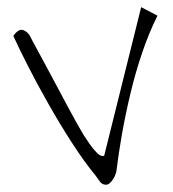

<svg xmlns="http://www.w3.org/2000/svg" viewBox="-20 -507 476 528"><path d="M16.6 -408.2Q31.2 -428.7 43.5 -424.3Q55.7 -419.9 62.5 -408.2Q67.4 -397.5 79.1 -376.5Q90.8 -355.5 105 -328.6Q119.1 -301.8 135.3 -272Q151.4 -242.2 165.5 -215.3Q179.7 -188.5 191.9 -167Q204.1 -145.5 210 -135.7Q212.9 -131.8 218.8 -122.6Q224.6 -113.3 232.4 -103Q240.2 -92.8 248 -85.4Q255.9 -78.1 261.7 -78.1H264.6Q266.6 -78.1 266.6 -79.1L368.2 -487.3L413.1 -463.9Q389.6 -417 371.1 -362.3Q352.5 -307.6 338.9 -250.5Q325.2 -193.4 315.4 -138.2Q305.7 -83 299.8 -34.2Q298.8 -30.3 296.4 -24.4Q293.9 -18.6 290 -12.7Q286.1 -6.8 281.2 -2.9Q276.4 1 271.5 1Q261.7 1 255.9 -6.3Q250 -13.7 244.1 -22.5Q211.9 -61.5 178.2 -113.8Q144.5 -166 113.8 -220.2Q83 -274.4 57.6 -324.2Q32.2 -374 16.6 -408.2Z"/></svg>

Font: Waiting for the Sunrise
Style: Regular
Weight: 300
Version: Version 1.001 2001